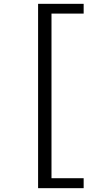

<svg xmlns="http://www.w3.org/2000/svg" viewBox="-20 -812 540 1003"><path d="M179 171H417V119H249V-741H417V-792H179Z"/></svg>

Font: Noto Sans Mono CJK SC
Style: Regular
Weight: 400
Designer: Ryoko NISHIZUKA 西塚涼子 (kana, bopomofo & ideographs); Paul D. Hunt (Latin, Greek & Cyrillic); Sandoll Communications 산돌커뮤니
Foundry: Adobe
Version: Version 2.004;hotconv 1.0.118;makeotfexe 2.5.65603